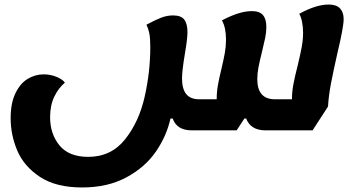

<svg xmlns="http://www.w3.org/2000/svg" viewBox="-20 -550 1590 847"><path d="M1496 -466Q1496 -431 1469 -318Q1451 -238 1440.5 -184Q1430 -130 1427 -80L1359 25H1151Q1086 25 1066 -27H1058L1024 25H826Q760 25 742 -27H732Q715 50 667.5 119Q620 188 537.5 232.5Q455 277 342 277Q227 277 156.5 230.5Q86 184 56.5 115Q27 46 27 -29Q27 -95 48 -138.5Q69 -182 102 -202Q135 -222 173 -222Q204 -222 231.5 -210Q259 -198 266 -185Q238 -162 219.5 -123.5Q201 -85 201 -33Q201 41 242.5 91.5Q284 142 369 142Q470 142 531.5 65Q593 -12 618 -122.5Q643 -233 643 -342Q643 -380 639 -401Q635 -422 626 -441Q665 -462 691 -472Q717 -482 743 -482Q779 -482 793 -463.5Q807 -445 807 -408Q807 -379 795 -309Q783 -237 783 -204Q783 -158 801.5 -135Q820 -112 860 -112H936V-114Q936 -145 941.5 -175.5Q947 -206 957 -247Q967 -289 972 -317.5Q977 -346 977 -375Q977 -429 959 -460Q1036 -501 1091 -501Q1125 -501 1140 -483.5Q1155 -466 1155 -431Q1155 -408 1150 -383.5Q1145 -359 1135 -318Q1125 -279 1120 -252Q1115 -225 1115 -201Q1115 -112 1193 -112H1268V-114Q1268 -145 1274.5 -179.5Q1281 -214 1293 -260Q1305 -310 1311 -342.5Q1317 -375 1317 -405Q1317 -431 1312.5 -453.5Q1308 -476 1300 -489Q1374 -530 1430 -530Q1464 -530 1480 -513Q1496 -496 1496 -466Z"/></svg>

Font: Lemonada SemiBold
Style: Regular
Weight: 600
Designer: Mohamed Gaber (Arabic) Eduardo Tunni (Latin)
Foundry: Kief Type Foundry
Version: Version 3.006